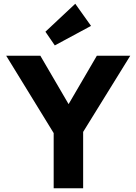

<svg xmlns="http://www.w3.org/2000/svg" viewBox="-20 -1003 727 1023"><path d="M285 -263 13 -706H195L404 -348H287L496 -706H674L400 -263ZM266 0V-335H423V0ZM272 -761 222 -834 381 -983 465 -865Z"/></svg>

Font: Outfit-Bold
Style: Bold
Weight: 700
Designer: Rodrigo Fuenzalida
Foundry: fragTYPE
Version: Version 1.000